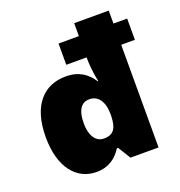

<svg xmlns="http://www.w3.org/2000/svg" viewBox="-137 -969 938 1002"><g transform="rotate(-20 331.5 -468.0)"><path d="M230 -83C301 -83 343 -119 371 -163H378L421 -93H577V-663H653V-781H577V-853H385V-781H272V-663H385V-658C385 -598 396 -543 400 -527H396C367 -572 323 -607 248 -607C128 -607 42 -524 42 -344C42 -174 121 -83 230 -83ZM326 -234C275 -234 253 -286 253 -342C253 -425 283 -453 323 -453C370 -453 401 -414 401 -343V-331C399 -266 381 -234 326 -234Z"/></g></svg>

Font: Noto Sans Telugu UI Black
Style: Regular
Weight: 900
Designer: Jelle Bosma - Monotype Design Team
Foundry: Monotype Imaging Inc.
Version: Version 2.005